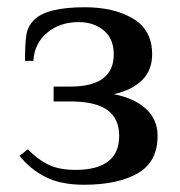

<svg xmlns="http://www.w3.org/2000/svg" viewBox="-20 -500 496 530"><path d="M34 -70 57 -88Q80 -63 110.5 -47Q141 -31 189 -31Q247 -31 278 -54Q309 -77 309 -125Q309 -173 276 -196.5Q243 -220 174 -220H128V-261H174Q294 -261 294 -350Q294 -393 266.5 -416Q239 -439 197 -439Q145 -439 110 -409.5Q75 -380 72 -332H49Q49 -382 53 -405Q57 -428 74 -445Q109 -480 214 -480Q295 -480 347.5 -448.5Q400 -417 400 -350Q400 -306 372 -278.5Q344 -251 294 -240Q351 -229 383 -199.5Q415 -170 415 -125Q415 -53 360 -21.5Q305 10 212 10Q148 10 105.5 -11.5Q63 -33 34 -70Z"/></svg>

Font: El Messiri Medium
Style: Regular
Weight: 500
Designer: Mohamed Gaber
Foundry: Kief Type Foundry
Version: Version 2.007